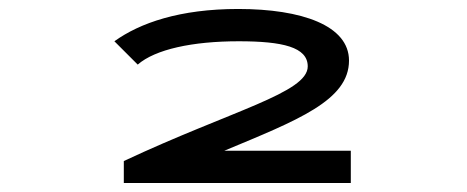

<svg xmlns="http://www.w3.org/2000/svg" viewBox="-20 -654 1040 428"><path d="M256 -246H762V-318H480C643 -386 758 -430 758 -519C758 -597 653 -634 511 -634C381 -634 292 -603 235 -562L287 -510C326 -544 409 -562 512 -562C610 -562 666 -549 666 -506C666 -447 497 -408 256 -295Z"/></svg>

Font: Inconsolata UltraExpanded
Style: Bold
Weight: 700
Width: 9
Monospace: yes
Designer: Raph Levien, Cyreal, Brenton Simpson
Foundry: Raph Levien, Cyreal, Google
Version: Version 3.100